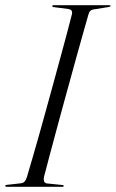

<svg xmlns="http://www.w3.org/2000/svg" viewBox="-24 -720 446 740"><path d="M145.5 -38Q143.5 -28.5 146 -21.2Q148.5 -14 157 -13L216 -7Q218.5 -7 220 -6Q221.5 -5 221.5 -3.5Q221.5 -2 220.2 -1Q219 0 217 0H1.5Q-1 0 -2.5 -1.2Q-4 -2.5 -4 -3Q-4 -5.5 -2 -6.5Q0 -7.5 2 -7.5L56 -13.5Q65.5 -14.5 70.8 -20.2Q76 -26 79.5 -37Q89 -69 101.2 -110.8Q113.5 -152.5 127 -201Q140.5 -249.5 154.8 -300.8Q169 -352 183 -403.5Q197 -455 210.2 -503.2Q223.5 -551.5 234.5 -593.2Q245.5 -635 253.5 -666.5Q255 -675.5 251.2 -679.8Q247.5 -684 241 -685L184 -692.5Q179.5 -693 178.5 -694Q177.5 -695 177.5 -696.5Q177.5 -698.5 179 -699.2Q180.5 -700 182.5 -700H398Q400 -700 401 -699.2Q402 -698.5 402 -697.5Q402 -696 400.8 -695Q399.5 -694 395 -693L335.5 -683.5Q329 -682.5 324.2 -678.2Q319.5 -674 316.5 -663Q307.5 -631 295.5 -589Q283.5 -547 270.2 -498.8Q257 -450.5 242.8 -399Q228.5 -347.5 214.5 -296.2Q200.5 -245 187.8 -197.5Q175 -150 164.2 -109.2Q153.5 -68.5 145.5 -38Z"/></svg>

Font: Fraunces 120pt Light
Style: Italic
Weight: 300
Italic angle: -16°
Version: Version 1.000;[b76b70a41]